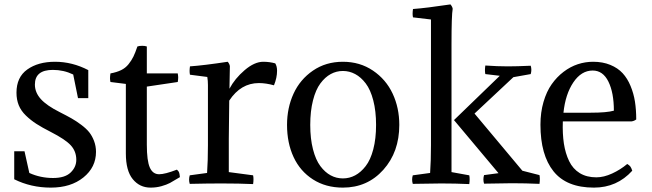

<svg xmlns="http://www.w3.org/2000/svg" viewBox="-20 -836 2976 876"><path d="M222.2 -23.9Q276.4 -23.9 302.2 -48.8Q328.1 -73.7 328.1 -106.9Q328.1 -145.5 303 -172.9Q277.8 -200.2 211.9 -233.9Q172.4 -253.9 146.2 -270.8Q120.1 -287.6 97.9 -309.1Q75.7 -330.6 65.4 -356.2Q55.2 -381.8 55.2 -413.1Q55.2 -483.9 104.5 -519Q153.8 -554.2 231 -554.2Q309.6 -554.2 382.8 -516.1V-388.2H335.9L314 -496.1Q270.5 -517.1 221.2 -517.1Q139.2 -517.1 139.2 -450.2Q139.2 -414.1 166.3 -384Q193.4 -354 252.9 -324.2Q284.7 -308.1 305.9 -296.1Q327.1 -284.2 350.3 -266.8Q373.5 -249.5 387 -232.7Q400.4 -215.8 409.2 -192.6Q418 -169.4 418 -143.1Q418 -72.8 360.6 -26.4Q303.2 20 211.9 20Q121.1 20 44.9 -18.1V-146H91.8L113.8 -46.9Q164.1 -23.9 222.2 -23.9Z M649.9 -624V-501H791Q793 -489.3 793 -482.9Q793 -473.6 791 -461.9L649.9 -440.9V-175.8Q649.9 -102.1 663.6 -71.5Q677.2 -41 706.1 -41Q732.9 -41 787.1 -62Q790 -59.6 792.2 -56.9Q794.4 -54.2 795.7 -52.2Q796.9 -50.3 797.9 -46.4Q798.8 -42.5 799.1 -41Q799.3 -39.6 800 -34.4Q800.8 -29.3 800.8 -27.8Q770.5 -9.3 755.4 -1.2Q740.2 6.8 716.8 13.4Q693.4 20 667 20Q617.2 20 585.7 -18.6Q554.2 -57.1 554.2 -136.2V-453.1L483.9 -461.9Q481.9 -471.7 481.9 -479Q481.9 -487.3 483.9 -501Q512.7 -506.3 532.7 -516.1Q552.7 -525.9 566.4 -543Q580.1 -560.1 588.6 -577.6Q597.2 -595.2 606.9 -624Q615.7 -627 628.9 -627Q641.1 -627 649.9 -624Z M1028.8 -534.2 1026.9 -431.2Q1051.3 -477.5 1096.2 -515.9Q1141.1 -554.2 1181.2 -554.2Q1209.5 -554.2 1235.8 -546.9Q1244.1 -533.7 1244.1 -513.2Q1244.1 -481.4 1230 -446.8Q1192.9 -457 1161.1 -457Q1078.6 -457 1025.9 -377L1023.9 -202.1V-50.8L1134.8 -36.1Q1138.2 -20 1134.8 3.9Q1071.8 1 990.7 1Q929.7 1 845.7 2.9Q839.8 -16.6 845.7 -36.1L924.8 -46.9Q928.7 -101.6 928.7 -173.8V-448.2Q928.7 -467.8 925.8 -484.9L846.7 -495.1Q843.3 -510.3 846.7 -533.2Q909.7 -537.6 1019 -554.2Q1027.3 -544.4 1028.8 -534.2Z M1289.6 -266.1Q1289.6 -343.8 1319.3 -408.7Q1349.1 -473.6 1408 -513.9Q1466.8 -554.2 1544.4 -554.2Q1622.1 -554.2 1681.6 -513.9Q1741.2 -473.6 1771.5 -408.7Q1801.8 -343.8 1801.8 -266.1Q1801.8 -142.6 1729 -61.3Q1656.2 20 1544.4 20Q1466.3 20 1408 -17.3Q1349.6 -54.7 1319.6 -119.1Q1289.6 -183.6 1289.6 -266.1ZM1408 -377.9Q1395.5 -329.1 1395.5 -266.1Q1395.5 -203.1 1408 -154.8Q1420.4 -106.4 1441.7 -78.1Q1462.9 -49.8 1488.8 -35.9Q1514.6 -22 1544.4 -22Q1574.2 -22 1600.3 -35.9Q1626.5 -49.8 1648.4 -78.1Q1670.4 -106.4 1683.1 -154.8Q1695.8 -203.1 1695.8 -266.1Q1695.8 -329.1 1683.1 -377.9Q1670.4 -426.8 1648.7 -455.3Q1627 -483.9 1600.6 -498Q1574.2 -512.2 1544.4 -512.2Q1514.6 -512.2 1488.8 -498Q1462.9 -483.9 1441.7 -455.3Q1420.4 -426.8 1408 -377.9Z M2051.3 -288.1 2260.3 -490.2 2194.3 -498Q2190.9 -514.2 2194.3 -537.1Q2249 -533.2 2297.4 -533.2Q2336.9 -533.2 2401.4 -536.1Q2407.2 -517.6 2401.4 -498L2322.3 -483.9L2145 -317.9L2363.3 -57.1L2441.4 -37.1Q2444.8 -21 2441.4 2.9Q2378.4 0 2315.4 0Q2272.5 0 2188.5 2Q2182.6 -17.6 2188.5 -37.1L2254.4 -45.9ZM2040 -633.8V-50.8L2121.1 -36.1Q2124.5 -20 2121.1 3.9Q2058.1 1 1993.2 1Q1947.3 1 1863.3 2.9Q1857.4 -16.6 1863.3 -36.1L1942.4 -46.9Q1946.3 -101.6 1946.3 -173.8V-747.1L1864.3 -756.8Q1860.8 -772 1864.3 -794.9Q1924.8 -799.3 2035.2 -815.9Q2043.9 -805.7 2045.4 -795.9Q2040 -767.6 2040 -633.8Z M2861.8 -282.2H2547.9Q2545.9 -226.1 2552.7 -181.2Q2559.6 -136.2 2576.7 -100.8Q2593.8 -65.4 2625.2 -46.1Q2656.7 -26.9 2700.7 -26.9Q2734.9 -26.9 2772.9 -44.4Q2811 -62 2841.8 -87.9Q2851.6 -82 2856 -76.2Q2860.4 -70.3 2864.7 -57.1Q2794.9 20 2689.9 20Q2564.9 20 2505.4 -54.4Q2445.8 -128.9 2445.8 -267.1Q2445.8 -323.2 2459.7 -370.8Q2473.6 -418.5 2497.1 -451.7Q2520.5 -484.9 2551.3 -508.3Q2582 -531.7 2616.2 -543Q2650.4 -554.2 2686 -554.2Q2730 -554.2 2764.4 -540Q2798.8 -525.9 2820.8 -502Q2842.8 -478 2856.9 -443.8Q2871.1 -409.7 2877 -372.3Q2882.8 -335 2882.8 -291Q2873 -283.7 2861.8 -282.2ZM2684.1 -514.2Q2632.3 -514.2 2595.9 -460.2Q2559.6 -406.2 2550.8 -321.8H2674.8Q2748.5 -321.8 2780.8 -331.1Q2780.8 -413.1 2755.9 -463.6Q2731 -514.2 2684.1 -514.2Z"/></svg>

Font: Adamina
Style: Regular
Weight: 400
Designer: Cyreal (www.cyreal.org)
Foundry: Cyreal (www.cyreal.org)
Version: Version 1.010